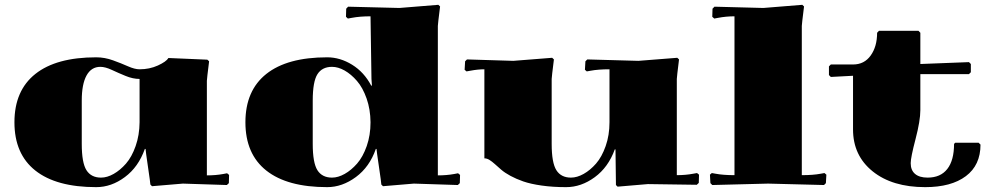

<svg xmlns="http://www.w3.org/2000/svg" viewBox="-20 -768 4115 798"><path d="M839.8 -39.1Q877 -39.1 908.2 -44.9L923.8 -47.9L932.1 -41L931.2 -6.8L922.9 1L740.2 -4.9L611.8 5.9L605 -1Q605 -6.8 595 -74.7Q585 -142.6 585 -148.9H582Q555.2 -73.7 499 -32Q442.9 9.8 379.9 9.8Q213.9 9.8 127 -59.1Q40 -127.9 40 -259.8Q40 -391.6 127 -460.7Q213.9 -529.8 379.9 -529.8Q415 -529.8 449.5 -517.3Q483.9 -504.9 512 -492.4Q540 -480 560.1 -480Q601.6 -480 636.2 -495.8Q670.9 -511.7 680.2 -526.9L841.8 -520L849.1 -513.2Q839.8 -439 839.8 -432.1ZM560.1 -439.9Q532.2 -439.9 502 -452.4Q471.7 -464.8 444.6 -477.5Q417.5 -490.2 397 -490.2Q359.4 -490.2 339.6 -454.1Q319.8 -418 319.8 -350.1V-169.9Q319.8 -91.3 339.4 -60.5Q358.9 -29.8 399.9 -29.8Q425.3 -29.8 452.4 -45.2Q479.5 -60.5 503.7 -88.1Q527.8 -115.7 543.7 -160.9Q559.6 -206.1 560.1 -259.8Z M1520 -259.8Q1519.5 -313.5 1503.7 -358.6Q1487.8 -403.8 1463.6 -431.6Q1439.5 -459.5 1412.4 -474.9Q1385.3 -490.2 1359.9 -490.2Q1318.8 -490.2 1299.3 -459.5Q1279.8 -428.7 1279.8 -350.1V-169.9Q1279.8 -91.3 1299.3 -60.5Q1318.8 -29.8 1359.9 -29.8Q1385.3 -29.8 1412.6 -45.2Q1439.9 -60.5 1464.1 -88.1Q1488.3 -115.7 1504.2 -160.9Q1520 -206.1 1520 -259.8ZM1520 -700.2Q1475.6 -700.2 1441.9 -693.8L1425.8 -690.9L1418 -698.2L1418.9 -731.9L1426.8 -740.2L1640.1 -734.9L1801.8 -748L1809.1 -741.2Q1799.8 -667 1799.8 -660.2V-39.1Q1836.9 -39.1 1868.2 -44.9L1883.8 -47.9L1892.1 -41L1891.1 -6.8L1882.8 1L1700.2 -4.9L1571.8 5.9L1564.9 -1Q1564.9 -8.3 1554.9 -75.7Q1544.9 -143.1 1544.9 -148.9H1542Q1516.1 -74.2 1459.2 -32.2Q1402.3 9.8 1339.8 9.8Q1173.8 9.8 1086.9 -59.1Q1000 -127.9 1000 -259.8Q1000 -391.6 1086.9 -460.7Q1173.8 -529.8 1339.8 -529.8Q1393.6 -529.8 1443.4 -499Q1493.2 -468.3 1522.9 -412.1H1525.9L1523.9 -439.9Z M2633.3 -515.1 2794.9 -527.8 2802.2 -521Q2793 -446.8 2793 -439.9V-40Q2829.6 -40 2860.8 -45.9L2877 -48.8L2885.3 -42L2884.3 -7.8L2876 0L2672.9 -2.9L2546.9 7.8L2540 1Q2540 -2.9 2539.1 -71.8Q2538.1 -140.6 2538.1 -147H2535.2Q2508.3 -72.8 2451.9 -31.5Q2395.5 9.8 2333 9.8Q2277.3 9.8 2231.2 3.2Q2185.1 -3.4 2155 -13.9Q2125 -24.4 2101.6 -37.1Q2078.1 -49.8 2063.2 -62.7Q2048.3 -75.7 2036.6 -86.2Q2024.9 -96.7 2014.4 -103.3Q2003.9 -109.9 1993.2 -109.9V-480Q1966.3 -480 1935.1 -474.1L1918.9 -471.2L1911.1 -478L1913.1 -513.2L1920.9 -521L2113.3 -515.1L2274.9 -527.8L2282.2 -521Q2272.9 -446.8 2272.9 -439.9V-169.9Q2272.9 -91.3 2292.5 -60.5Q2312 -29.8 2353 -29.8Q2378.4 -29.8 2405.8 -45.2Q2433.1 -60.5 2457.3 -88.1Q2481.4 -115.7 2497.3 -160.9Q2513.2 -206.1 2513.2 -259.8V-480Q2466.3 -480 2435.1 -474.1L2418.9 -471.2L2411.1 -478L2413.1 -513.2L2420.9 -521Z M3032.7 -700.2Q2998 -700.2 2964.4 -693.8L2948.7 -690.9L2940.4 -698.2L2941.4 -731.9L2949.7 -740.2L3152.8 -734.9L3314.5 -748L3321.8 -741.2Q3312.5 -667 3312.5 -660.2V-40Q3359.4 -40 3390.6 -45.9L3406.7 -48.8L3414.6 -42L3412.6 -6.8L3404.8 1L3172.4 -4.9L2940.4 1L2932.6 -6.8L2930.7 -42L2938.5 -48.8L2954.6 -45.9Q2985.8 -40 3032.7 -40Z M3525.4 -453.1 3433.1 -448.2 3425.3 -456.1V-492.2L3433.1 -500H3525.4Q3572.3 -500 3598.9 -537.4Q3625.5 -574.7 3625.5 -631.8L3633.3 -640.1H3797.4L3805.2 -631.8V-502L4007.3 -509.8L4015.1 -502V-467.8L4007.3 -460H3805.2V-310.1Q3805.2 -266.6 3785.2 -189.9Q3765.1 -113.3 3765.1 -89.8Q3765.1 -60.5 3783.2 -45.2Q3801.3 -29.8 3835.4 -29.8Q3889.2 -29.8 3917.2 -65.7Q3945.3 -101.6 3945.3 -169.9L3950.2 -174.8H4047.4L4055.2 -167Q4055.2 -81.5 3994.4 -35.9Q3933.6 9.8 3825.2 9.8Q3688.5 9.8 3606.9 -55.9Q3525.4 -121.6 3525.4 -230Z"/></svg>

Font: Yokawerad
Style: Regular
Weight: 500
Designer: gluk
Foundry: gluk
Version: Version 0.79